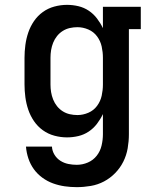

<svg xmlns="http://www.w3.org/2000/svg" viewBox="-20 -558 640 791"><path d="M296 213Q271 213 246.5 209.5Q222 206 198.5 197.5Q175 189 154.5 174Q134 159 119.5 139Q105 119 97 95Q89 71 87 46H194Q195 64 204.5 79.5Q214 95 229 104.5Q244 114 261.5 117.5Q279 121 296 121Q320 121 342 111.5Q364 102 378.5 83.5Q393 65 398.5 41.5Q404 18 404 -5V-88Q394 -67 379.5 -48Q365 -29 345.5 -16Q326 -3 303 2.5Q280 8 256 8Q230 8 204 1Q178 -6 156.5 -21.5Q135 -37 120 -59Q105 -81 96.5 -106Q88 -131 84.5 -157.5Q81 -184 81 -210V-320Q81 -346 84.5 -372.5Q88 -399 96.5 -424Q105 -449 120 -471Q135 -493 156.5 -508.5Q178 -524 204 -531Q230 -538 256 -538Q280 -538 303 -532.5Q326 -527 345.5 -514Q365 -501 379.5 -482Q394 -463 404 -442V-530H560V-438H511V-5Q511 24 506 53Q501 82 488 108Q475 134 454.5 155Q434 176 408.5 189.5Q383 203 354 208Q325 213 296 213ZM299 -84Q322 -84 344 -93.5Q366 -103 380 -122Q394 -141 399 -164Q404 -187 404 -210V-320Q404 -343 399 -366Q394 -389 380 -408Q366 -427 344 -436.5Q322 -446 299 -446Q283 -446 267.5 -442.5Q252 -439 238.5 -430.5Q225 -422 215 -409.5Q205 -397 199 -382Q193 -367 190.5 -351.5Q188 -336 188 -320V-210Q188 -194 190.5 -178.5Q193 -163 199 -148Q205 -133 215 -120.5Q225 -108 238.5 -99.5Q252 -91 267.5 -87.5Q283 -84 299 -84Z"/></svg>

Font: Iosevka Slab Semibold Extended
Style: Regular
Weight: 600
Width: 7
Monospace: yes
Designer: Belleve Invis
Foundry: Belleve Invis
Version: Version 11.1.0; ttfautohint (v1.8.3)